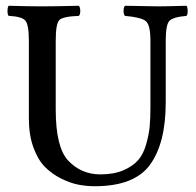

<svg xmlns="http://www.w3.org/2000/svg" viewBox="-20 -635 680 665"><path d="M173 -493V-256Q173 -125 216 -79Q261 -31 328 -31Q375 -31 408 -45.5Q441 -60 459 -81Q477 -102 486.5 -136Q496 -170 498.5 -197.5Q501 -225 501 -263V-493Q501 -548 485.5 -561.5Q470 -575 413 -580Q408 -584 408 -597Q408 -610 413 -615Q501 -613 528 -613Q554 -613 626 -615Q630 -610 630 -597Q630 -584 626 -580Q579 -576 566.5 -562.5Q554 -549 554 -493V-280Q554 -140 500 -65Q446 10 308 10Q279 10 251 4.5Q223 -1 191 -17Q159 -33 135 -57.5Q111 -82 95.5 -125Q80 -168 80 -224V-493Q80 -550 67.5 -564Q55 -578 10 -580Q6 -584 6 -597Q6 -610 10 -615Q83 -613 124 -613Q173 -613 253 -615Q258 -610 258 -597Q258 -584 253 -580Q197 -578 185 -565Q173 -552 173 -493Z"/></svg>

Font: Linux Libertine Mono O
Style: Mono
Weight: 400
Designer: Philipp H. Poll
Foundry: Philipp H. Poll
Version: Version 5.1.7